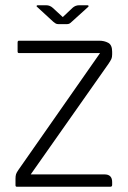

<svg xmlns="http://www.w3.org/2000/svg" viewBox="-20 -711 488 731"><path d="M219 -646 256 -681Q267 -691 281 -691H313Q316 -691 317 -689Q318 -687 316 -685L253 -628Q249 -624 245 -621.5Q241 -619 233 -619H204Q196 -619 192 -621.5Q188 -624 183 -628L121 -685Q118 -687 119.5 -689Q121 -691 123 -691H156Q170 -691 181 -681ZM97 -47H378Q407 -47 407 -18V-7Q407 0 400 0H44Q39 0 39 -6V-30Q39 -41 41 -47.5Q43 -54 50 -64L361 -509H52Q47 -509 47 -515V-549Q47 -556 52 -556H358Q377 -556 392 -548Q407 -540 407 -514V-504Q407 -493 404 -486.5Q401 -480 393 -468Z"/></svg>

Font: Zain Light
Style: Regular
Weight: 300
Designer: Zain,Boutros
Foundry: Mobile Telecommunications Company (Zain), 2024
Version: Version 1.51; ttfautohint (v1.8.4)